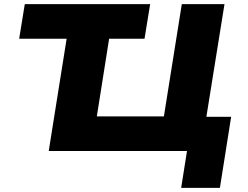

<svg xmlns="http://www.w3.org/2000/svg" viewBox="-20 -725 1190 922"><path d="M850 177 878 0H214L300 -539H72L99 -705H701L674 -539H504L445 -166H767L853 -705H1058L971 -164H1090L1036 177Z"/></svg>

Font: Nunito Sans 7pt SemiExpanded Black
Style: Italic
Weight: 900
Width: 6
Italic angle: -9°
Designer: Vernon Adams
Foundry: Vernon Adams
Version: Version 3.101;gftools[0.9.27]